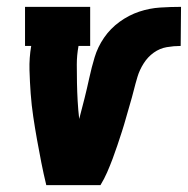

<svg xmlns="http://www.w3.org/2000/svg" viewBox="-20 -540 548 560"><path d="M115 0Q107 -33 100.5 -66Q94 -99 88 -132.5Q82 -166 77 -199.5Q72 -233 69.5 -267Q67 -301 66 -336Q65 -371 71 -406H53V-520H243V-406H209Q204 -379 204 -352Q204 -325 204.5 -298.5Q205 -272 206.5 -245.5Q208 -219 211 -193Q219 -223 226.5 -253Q234 -283 240.5 -313Q247 -343 256 -373Q265 -403 283.5 -430Q302 -457 329 -476.5Q356 -496 386 -506Q416 -516 447 -518Q478 -520 508 -520L507 -406Q487 -406 466.5 -402.5Q446 -399 428.5 -386.5Q411 -374 399 -355Q387 -336 381 -316Q375 -296 370 -276Q365 -256 359 -236Q353 -216 347.5 -196Q342 -176 335.5 -156Q329 -136 322.5 -116.5Q316 -97 308.5 -77Q301 -57 292.5 -37.5Q284 -18 273 0Z"/></svg>

Font: Iosevka Curly Slab Heavy
Style: Italic
Weight: 900
Italic angle: -9°
Monospace: yes
Designer: Belleve Invis
Foundry: Belleve Invis
Version: Version 22.1.2; ttfautohint (v1.8.4)